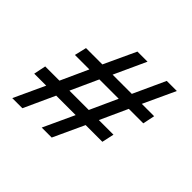

<svg xmlns="http://www.w3.org/2000/svg" viewBox="-159 -888 1088 1088"><g transform="rotate(45 385.0 -344.0)"><path d="M58 0 144 -186H48L63 -259H177L252 -424H136L153 -496H284L373 -688H454L366 -496H520L608 -688H689L600 -496H699L684 -424H568L493 -259H610L594 -186H460L374 0H294L380 -186H224L139 0ZM257 -259H412L487 -424H332Z"/></g></svg>

Font: Saira Medium
Style: Italic
Weight: 500
Italic angle: -12°
Designer: Hector Gatti with collaboration of the Omnibus-Type team
Foundry: Omnibus-Type
Version: Version 1.100; ttfautohint (v1.8.3)